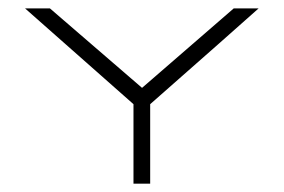

<svg xmlns="http://www.w3.org/2000/svg" viewBox="-20 -440 681 460"><path d="M99.6 -419.9Q155.3 -372.1 320.3 -229.5Q375 -277.3 540 -419.9Q554.7 -419.9 599.6 -419.9Q535.2 -362.3 339.8 -190.4Q339.8 -142.6 339.8 0Q330.1 0 299.8 0Q299.8 -47.9 299.8 -190.4Q235.4 -247.1 40 -419.9Q43.9 -419.9 55.7 -419.9Q66.4 -419.9 99.6 -419.9Z"/></svg>

Font: Cataluna 
Style: Lite
Weight: 400
Version: Version 1.0